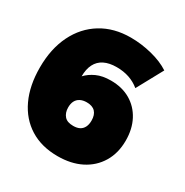

<svg xmlns="http://www.w3.org/2000/svg" viewBox="-166 -847 958 993"><g transform="rotate(30 313.5 -350.5)"><path d="M484 -496Q456 -519 422 -530.5Q388 -542 347 -542Q303 -542 273 -527Q243 -512 228 -482.5Q213 -453 213 -410Q236 -435 271 -451Q306 -467 356 -467Q423 -467 472.5 -438Q522 -409 549.5 -357Q577 -305 577 -236Q577 -161 543.5 -105.5Q510 -50 450.5 -20Q391 10 311 10Q215 10 146 -33Q77 -76 40 -155Q3 -234 3 -342Q3 -454 44 -537Q85 -620 159.5 -665.5Q234 -711 334 -711Q397 -711 460.5 -695Q524 -679 568 -650ZM304 -307Q281 -307 265 -298.5Q249 -290 241 -274.5Q233 -259 233 -236Q233 -220 237.5 -207Q242 -194 250.5 -184.5Q259 -175 272 -170.5Q285 -166 303 -166Q326 -166 341 -174Q356 -182 364 -198Q372 -214 372 -237Q372 -271 355 -289Q338 -307 304 -307Z"/></g></svg>

Font: Alexandria Black
Style: Regular
Weight: 900
Designer: Mohamed Gaber
Foundry: Kief Type Foundry
Version: Version 5.100